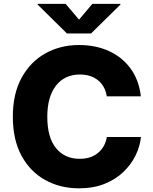

<svg xmlns="http://www.w3.org/2000/svg" viewBox="-20 -972 800 1001"><path d="M391.6 9.8Q293.5 9.8 215.3 -33.7Q137.2 -77.1 92 -160.4Q46.9 -243.7 46.9 -363.3Q46.9 -483.4 92.8 -566.9Q138.7 -650.4 216.8 -693.8Q294.9 -737.3 391.6 -737.3Q479 -737.3 548.1 -705.8Q617.2 -674.3 660.9 -614.5Q704.6 -554.7 714.4 -469.7H536.6Q528.8 -522 491.9 -552.7Q455.1 -583.5 396.5 -583.5Q317.4 -583.5 272 -525.6Q226.6 -467.8 226.6 -363.3Q226.6 -254.9 272.2 -199.5Q317.9 -144 395.5 -144Q453.6 -144 491 -174.8Q528.3 -205.6 537.1 -257.8H714.8Q710 -209.5 687 -162.1Q664.1 -114.7 623.5 -75.7Q583 -36.6 524.9 -13.4Q466.8 9.8 391.6 9.8ZM322.3 -951.7 392.1 -869.6 461.4 -951.7H607.9V-948.2L454.6 -797.4H329.1L176.3 -948.2V-951.7Z"/></svg>

Font: Inter Extra Bold
Style: Regular
Weight: 800
Designer: Rasmus Andersson
Foundry: rsms
Version: Version 4.000;git-3c8e0fc